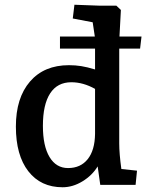

<svg xmlns="http://www.w3.org/2000/svg" viewBox="-20 -780 621 810"><path d="M47 -246Q47 -367 106.5 -436Q166 -505 271 -505Q298 -505 323 -501Q348 -497 381 -487V-575H233V-626H380L371 -686L287 -702L294 -760L402 -756H471L490 -738L484 -626H577L571 -575H483V-175Q483 -132 492 -67L558 -60L552 0H403L392 -78Q369 -40 328 -15Q287 10 244 10Q152 10 99.5 -57.5Q47 -125 47 -246ZM267 -71Q320 -71 350 -108.5Q380 -146 381 -215V-405Q331 -433 281 -433Q222 -433 191.5 -386Q161 -339 161 -249Q161 -164 189 -117.5Q217 -71 267 -71Z"/></svg>

Font: Andada Pro SemiBold
Style: Regular
Weight: 600
Designer: Carolina Giovagnoli
Foundry: Huerta Tipografica
Version: Version 3.005